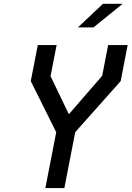

<svg xmlns="http://www.w3.org/2000/svg" viewBox="-20 -960 672 980"><path d="M267 -285 211.5 0H308.5L364 -285.5L596 -546L631.5 -730H532L501.5 -573L331.5 -377L238 -571L269 -730H173L137 -546ZM377.5 -820 505.5 -940.5H606L457 -820Z"/></svg>

Font: Monaspace Krypton
Style: Italic
Weight: 400
Italic angle: -11°
Designer: Riley Cran & the Lettermatic Team
Foundry: Lettermatic
Version: Version 1.101 (Monaspace Krypton)